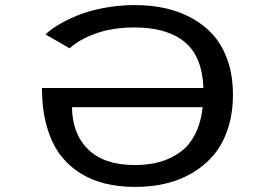

<svg xmlns="http://www.w3.org/2000/svg" viewBox="-20 -724 1090 755"><path d="M896 -352Q896 -278.5 876.2 -218.2Q856.5 -158 821.5 -116Q786.5 -74 738 -45Q689.5 -16 632.5 -2.5Q575.5 11 511 11Q446.5 11 392 -2.5Q337.5 -16 291.5 -45.8Q245.5 -75.5 213.2 -120.2Q181 -165 163 -230.5Q145 -296 145 -378H780Q775 -503.5 705.2 -559.8Q635.5 -616 510 -616Q421.5 -616 355.8 -592Q290 -568 254 -534L159 -588.5Q176.5 -606 206.5 -624.5Q236.5 -643 280.2 -661.5Q324 -680 384.5 -692Q445 -704 510 -704Q575.5 -704 632.8 -691Q690 -678 738.8 -650.2Q787.5 -622.5 822.2 -581.8Q857 -541 876.5 -482.2Q896 -423.5 896 -352ZM510 -75Q563.5 -75 607.2 -87Q651 -99 687.2 -124.8Q723.5 -150.5 746.8 -195.5Q770 -240.5 777 -302.5H263Q264.5 -196.5 327.5 -135.8Q390.5 -75 510 -75Z"/></svg>

Font: League Mono Extended
Style: Regular
Weight: 400
Width: 9
Designer: Tyler Finck
Foundry: The League of Moveable Type / Tyler Finck
Version: Version 2.210